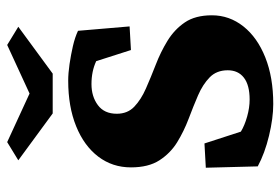

<svg xmlns="http://www.w3.org/2000/svg" viewBox="-148 -654 811 556"><g transform="rotate(-90 258.0 -376.5)"><path d="M234.4 8.8Q193.4 8.8 142.6 -3.4Q91.8 -15.6 53.7 -36.1L49.8 -186.5L120.1 -190.4L154.3 -85Q171.9 -74.2 197.8 -66.9Q223.6 -59.6 247.1 -59.6Q289.1 -59.6 310.5 -76.2Q332 -92.8 332 -123Q332 -155.3 311.5 -175.3Q291 -195.3 259.3 -209Q227.5 -222.7 191.4 -236.3Q155.3 -250 123.5 -269.5Q91.8 -289.1 71.3 -320.8Q50.8 -352.5 50.8 -403.3Q50.8 -457 82 -498Q113.3 -539.1 169.9 -562Q226.6 -585 301.8 -585Q323.2 -585 350.1 -581.1Q377 -577.1 402.3 -571.3Q427.7 -565.4 446.3 -556.6L459 -407.2L390.6 -403.3L358.4 -503.9Q329.1 -517.6 292 -517.6Q255.9 -517.6 231 -499Q206.1 -480.5 206.1 -444.3Q206.1 -413.1 226.6 -393.6Q247.1 -374 279.3 -359.9Q311.5 -345.7 348.1 -331.5Q384.8 -317.4 417.5 -297.4Q450.2 -277.3 470.7 -247.1Q491.2 -216.8 491.2 -168.9Q491.2 -118.2 459 -77.6Q426.8 -37.1 369.1 -14.2Q311.5 8.8 234.4 8.8ZM71.3 -729.5 124 -761.7 297.9 -681.6H231.4L405.3 -761.7L458 -729.5L322.3 -629.9H207Z"/></g></svg>

Font: Crimson Pro ExtraBold
Style: Regular
Weight: 800
Designer: Jacques Le Bailly
Foundry: Baron von Fonthausen
Version: Version 1.003